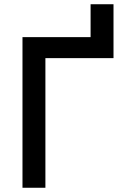

<svg xmlns="http://www.w3.org/2000/svg" viewBox="-20 -885 578 905"><path d="M86 0V-710H407V-865H515V-611H194V0Z"/></svg>

Font: Geist Med
Style: Regular
Weight: 400
Designer: Basement.studio, Andrés Briganti, Mateo Zaragoza
Foundry: Basement.studio, Vercel, Andrés Briganti, Guido Ferreyra, Mateo Zaragoza
Version: Version 1.401